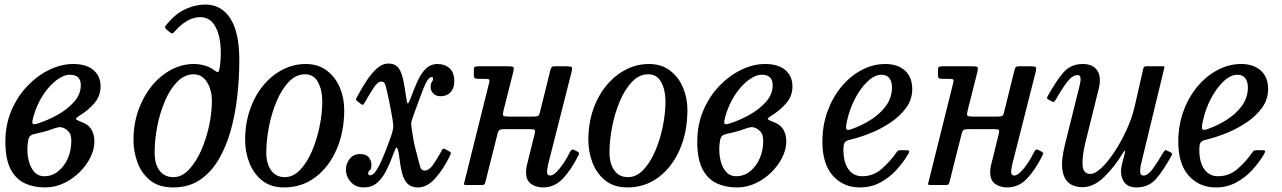

<svg xmlns="http://www.w3.org/2000/svg" viewBox="-20 -810 5610 840"><path d="M3.5 -190Q3.5 -265 30.2 -327.2Q57 -389.5 101 -435Q145 -480.5 197 -505.2Q249 -530 300 -530Q358.5 -530 389.2 -503.2Q420 -476.5 420 -432Q420 -390 392.8 -358.5Q365.5 -327 329.5 -305Q310 -293 312.2 -288.8Q314.5 -284.5 338.5 -275.5Q393 -256 393 -190Q393 -157.5 376 -122.5Q359 -87.5 329 -57.5Q299 -27.5 260 -8.8Q221 10 176.5 10Q126.5 10 87.2 -8.8Q48 -27.5 25.8 -71.2Q3.5 -115 3.5 -190ZM143 -269Q187.5 -283 231.2 -307.2Q275 -331.5 304.2 -364.5Q333.5 -397.5 333.5 -437Q333.5 -483 285.5 -483Q258.5 -483 227 -459.2Q195.5 -435.5 168.2 -394Q141 -352.5 125.5 -298Q120 -278 122.2 -270.5Q124.5 -263 143 -269ZM209.5 -245.5Q188 -237.5 167.8 -232.5Q147.5 -227.5 129.5 -223.5Q112.5 -219.5 107.5 -209.2Q102.5 -199 100.5 -175Q98 -140.5 105 -109.5Q112 -78.5 129.2 -58.8Q146.5 -39 174 -39Q207.5 -39 234.2 -60.2Q261 -81.5 276.5 -116.5Q292 -151.5 292 -192.5Q292 -219 282.5 -231.2Q273 -243.5 258.5 -250Q247 -255 236 -253.2Q225 -251.5 209.5 -245.5Z M564 -197.5Q564 -267 585.2 -327.2Q606.5 -387.5 643.2 -433Q680 -478.5 727.8 -504.2Q775.5 -530 828 -530Q854.5 -530 878.2 -522.5Q902 -515 914 -504.5Q929.5 -493.5 934.2 -495Q939 -496.5 942 -520Q949.5 -575 943.2 -624.2Q937 -673.5 915.5 -704.2Q894 -735 855 -735Q829 -735 802 -720.5Q775 -706 751.5 -680Q743 -670.5 737.8 -665.8Q732.5 -661 724 -668L709 -680.5Q699.5 -688 702.8 -694Q706 -700 714.5 -709.5Q751.5 -752.5 793.8 -771.2Q836 -790 878 -790Q949 -790 988 -728.8Q1027 -667.5 1027 -547.5Q1027 -469.5 1018.2 -390.2Q1009.5 -311 989.5 -239.2Q969.5 -167.5 936 -111.2Q902.5 -55 853.8 -22.5Q805 10 738 10Q675 10 636.8 -21Q598.5 -52 581.2 -99.8Q564 -147.5 564 -197.5ZM656.5 -142.5Q656.5 -91 678.5 -63Q700.5 -35 738.5 -35Q775.5 -35 806.2 -67.5Q837 -100 859.8 -151Q882.5 -202 894.8 -259.8Q907 -317.5 907 -367.5Q907 -417.5 885.2 -451.2Q863.5 -485 827.5 -485Q788 -485 756.2 -453Q724.5 -421 702.2 -369.5Q680 -318 668.2 -258.2Q656.5 -198.5 656.5 -142.5Z M1052.5 -197.5Q1052.5 -270 1073.8 -331Q1095 -392 1132 -436.5Q1169 -481 1216.8 -505.5Q1264.5 -530 1317.5 -530Q1372.5 -530 1410 -501.2Q1447.5 -472.5 1466.8 -426.8Q1486 -381 1486 -329.5Q1486 -232.5 1452.2 -155.5Q1418.5 -78.5 1359.2 -34.2Q1300 10 1223 10Q1165 10 1127.2 -20Q1089.5 -50 1071 -97.5Q1052.5 -145 1052.5 -197.5ZM1145 -142.5Q1145 -94.5 1166 -64.8Q1187 -35 1226 -35Q1262.5 -35 1292.8 -66.5Q1323 -98 1344.8 -148.5Q1366.5 -199 1378.2 -257Q1390 -315 1390 -367.5Q1390 -415.5 1371.5 -450.2Q1353 -485 1314.5 -485Q1275 -485 1243.5 -452Q1212 -419 1190 -366.5Q1168 -314 1156.5 -254.5Q1145 -195 1145 -142.5Z M1493.5 -68.5Q1493.5 -94 1509.8 -115Q1526 -136 1555 -136Q1582 -136 1593.5 -121.5Q1605 -107 1605 -90Q1605 -70 1598 -65.2Q1591 -60.5 1591 -52Q1591 -43 1599.5 -43Q1617.5 -43 1640 -88Q1662.5 -133 1692.5 -219Q1699 -239 1700.2 -251.5Q1701.5 -264 1697.5 -287Q1690.5 -328.5 1682.2 -368.5Q1674 -408.5 1668.5 -429.5Q1666.5 -437.5 1662.8 -445.2Q1659 -453 1647.5 -453Q1632 -453 1614.2 -425.2Q1596.5 -397.5 1576 -362Q1571 -354 1569 -351.8Q1567 -349.5 1559.5 -355L1545.5 -365.5Q1538 -371 1537.5 -373.8Q1537 -376.5 1541 -384Q1562 -423.5 1584 -457Q1606 -490.5 1629.5 -511.2Q1653 -532 1678.5 -532Q1710.5 -532 1725 -510.5Q1739.5 -489 1746 -451Q1747.5 -440.5 1751.2 -420.8Q1755 -401 1756.5 -387.5Q1760 -359 1763.8 -357.8Q1767.5 -356.5 1775.5 -378Q1790.5 -418.5 1806 -453.2Q1821.5 -488 1842.5 -509Q1863.5 -530 1895 -530Q1926 -530 1946.8 -511.5Q1967.5 -493 1967.5 -454Q1967.5 -424.5 1951.5 -406.8Q1935.5 -389 1907 -389Q1887.5 -389 1875.8 -401Q1864 -413 1864 -428Q1864 -444.5 1869.2 -451Q1874.5 -457.5 1874.5 -465.5Q1874.5 -473 1869 -473Q1852.5 -473 1833.2 -424.2Q1814 -375.5 1788 -302.5Q1782.5 -287.5 1780.2 -278.5Q1778 -269.5 1780.5 -251Q1788.5 -193.5 1797.8 -158Q1807 -122.5 1817.5 -82.5Q1819.5 -74.5 1824.2 -69.2Q1829 -64 1838.5 -64Q1856.5 -64 1873.8 -88Q1891 -112 1908.5 -144Q1913.5 -152.5 1916 -157.2Q1918.5 -162 1928.5 -157L1940 -151Q1951 -145.5 1952.2 -142.2Q1953.5 -139 1948 -127.5Q1920 -70 1884.5 -30Q1849 10 1808 10Q1775.5 10 1758.2 -11.8Q1741 -33.5 1734.5 -73.5Q1731 -89.5 1729.8 -102.2Q1728.5 -115 1724 -142Q1720.5 -159.5 1716.5 -163.8Q1712.5 -168 1705.5 -147.5Q1688 -100 1670.2 -64.5Q1652.5 -29 1629.2 -9.5Q1606 10 1571 10Q1536.5 10 1515 -13.5Q1493.5 -37 1493.5 -68.5Z M2480.5 -495 2378.5 -92.5Q2377 -87 2375 -75.2Q2373 -63.5 2373 -60Q2373 -42 2386.5 -42Q2403.5 -42 2428.2 -72.5Q2453 -103 2474 -145.5Q2477.5 -152 2481.5 -154.8Q2485.5 -157.5 2493 -153.5L2505 -147.5Q2511.5 -144 2513 -141.2Q2514.5 -138.5 2511 -131Q2479.5 -68 2443 -29Q2406.5 10 2355.5 10Q2326 10 2303.8 -5.2Q2281.5 -20.5 2281.5 -56.5Q2281.5 -62 2282.5 -71.5Q2283.5 -81 2285.5 -88.5L2319 -224Q2322.5 -239 2318.5 -242Q2314.5 -245 2295.5 -245H2192.5Q2174.5 -245 2167.8 -242.8Q2161 -240.5 2157 -226L2104 -15.5Q2101.5 -5.5 2098.8 -3Q2096 -0.5 2083 -0.5H2023Q2008.5 -0.5 2009.8 -5.2Q2011 -10 2013.5 -20.5L2120 -448Q2122.5 -459 2119.5 -462Q2116.5 -465 2104 -465H2073Q2060.5 -465 2056.8 -468.2Q2053 -471.5 2053 -484V-504Q2053 -514.5 2057.2 -517.2Q2061.5 -520 2071 -520H2204Q2223.5 -520 2226.5 -516Q2229.5 -512 2225.5 -495L2183 -327Q2178.5 -309.5 2181.5 -304.8Q2184.5 -300 2207.5 -300H2312.5Q2328.5 -300 2333.8 -302.8Q2339 -305.5 2342 -318L2388 -504Q2389.5 -511 2393 -515.5Q2396.5 -520 2406 -520H2459Q2478.5 -520 2481.5 -516Q2484.5 -512 2480.5 -495Z M2554 -197.5Q2554 -270 2575.2 -331Q2596.5 -392 2633.5 -436.5Q2670.5 -481 2718.2 -505.5Q2766 -530 2819 -530Q2874 -530 2911.5 -501.2Q2949 -472.5 2968.2 -426.8Q2987.5 -381 2987.5 -329.5Q2987.5 -232.5 2953.8 -155.5Q2920 -78.5 2860.8 -34.2Q2801.5 10 2724.5 10Q2666.5 10 2628.8 -20Q2591 -50 2572.5 -97.5Q2554 -145 2554 -197.5ZM2646.5 -142.5Q2646.5 -94.5 2667.5 -64.8Q2688.5 -35 2727.5 -35Q2764 -35 2794.2 -66.5Q2824.5 -98 2846.2 -148.5Q2868 -199 2879.8 -257Q2891.5 -315 2891.5 -367.5Q2891.5 -415.5 2873 -450.2Q2854.5 -485 2816 -485Q2776.5 -485 2745 -452Q2713.5 -419 2691.5 -366.5Q2669.5 -314 2658 -254.5Q2646.5 -195 2646.5 -142.5Z M3030.5 -190Q3030.5 -265 3057.2 -327.2Q3084 -389.5 3128 -435Q3172 -480.5 3224 -505.2Q3276 -530 3327 -530Q3385.5 -530 3416.2 -503.2Q3447 -476.5 3447 -432Q3447 -390 3419.8 -358.5Q3392.5 -327 3356.5 -305Q3337 -293 3339.2 -288.8Q3341.5 -284.5 3365.5 -275.5Q3420 -256 3420 -190Q3420 -157.5 3403 -122.5Q3386 -87.5 3356 -57.5Q3326 -27.5 3287 -8.8Q3248 10 3203.5 10Q3153.5 10 3114.2 -8.8Q3075 -27.5 3052.8 -71.2Q3030.5 -115 3030.5 -190ZM3170 -269Q3214.5 -283 3258.2 -307.2Q3302 -331.5 3331.2 -364.5Q3360.5 -397.5 3360.5 -437Q3360.5 -483 3312.5 -483Q3285.5 -483 3254 -459.2Q3222.5 -435.5 3195.2 -394Q3168 -352.5 3152.5 -298Q3147 -278 3149.2 -270.5Q3151.5 -263 3170 -269ZM3236.5 -245.5Q3215 -237.5 3194.8 -232.5Q3174.5 -227.5 3156.5 -223.5Q3139.5 -219.5 3134.5 -209.2Q3129.5 -199 3127.5 -175Q3125 -140.5 3132 -109.5Q3139 -78.5 3156.2 -58.8Q3173.5 -39 3201 -39Q3234.5 -39 3261.2 -60.2Q3288 -81.5 3303.5 -116.5Q3319 -151.5 3319 -192.5Q3319 -219 3309.5 -231.2Q3300 -243.5 3285.5 -250Q3274 -255 3263 -253.2Q3252 -251.5 3236.5 -245.5Z M3578 -190Q3578 -262 3600.8 -324Q3623.5 -386 3662.5 -432.2Q3701.5 -478.5 3750.8 -504.2Q3800 -530 3853.5 -530Q3906 -530 3938.5 -501.8Q3971 -473.5 3971 -419.5Q3971 -375.5 3945.2 -339.5Q3919.5 -303.5 3878.5 -275.5Q3837.5 -247.5 3790 -228.2Q3742.5 -209 3698.5 -198.5Q3682 -195 3676 -187Q3670 -179 3670 -155Q3670 -99.5 3692 -69.2Q3714 -39 3752 -39Q3801 -39 3838.2 -71.8Q3875.5 -104.5 3902.5 -144Q3906.5 -150 3910.8 -151.5Q3915 -153 3926 -153H3940.5Q3954.5 -153 3957.2 -150.2Q3960 -147.5 3953.5 -136Q3931.5 -99 3900.8 -65.5Q3870 -32 3830.2 -11Q3790.5 10 3742.5 10Q3669.5 10 3623.8 -41.2Q3578 -92.5 3578 -190ZM3702.5 -244Q3748 -259.5 3789.2 -285.5Q3830.5 -311.5 3856.2 -347Q3882 -382.5 3882.5 -427Q3882.5 -453 3871 -468Q3859.5 -483 3836.5 -483Q3807 -483 3776.2 -454.2Q3745.5 -425.5 3721 -379Q3696.5 -332.5 3685 -278Q3680.5 -258 3682 -248Q3683.5 -238 3702.5 -244Z M4511 -495 4409 -92.5Q4407.5 -87 4405.5 -75.2Q4403.5 -63.5 4403.5 -60Q4403.5 -42 4417 -42Q4434 -42 4458.8 -72.5Q4483.5 -103 4504.5 -145.5Q4508 -152 4512 -154.8Q4516 -157.5 4523.5 -153.5L4535.5 -147.5Q4542 -144 4543.5 -141.2Q4545 -138.5 4541.5 -131Q4510 -68 4473.5 -29Q4437 10 4386 10Q4356.5 10 4334.2 -5.2Q4312 -20.5 4312 -56.5Q4312 -62 4313 -71.5Q4314 -81 4316 -88.5L4349.5 -224Q4353 -239 4349 -242Q4345 -245 4326 -245H4223Q4205 -245 4198.2 -242.8Q4191.5 -240.5 4187.5 -226L4134.5 -15.5Q4132 -5.5 4129.2 -3Q4126.5 -0.5 4113.5 -0.5H4053.5Q4039 -0.5 4040.2 -5.2Q4041.5 -10 4044 -20.5L4150.5 -448Q4153 -459 4150 -462Q4147 -465 4134.5 -465H4103.5Q4091 -465 4087.2 -468.2Q4083.5 -471.5 4083.5 -484V-504Q4083.5 -514.5 4087.8 -517.2Q4092 -520 4101.5 -520H4234.5Q4254 -520 4257 -516Q4260 -512 4256 -495L4213.5 -327Q4209 -309.5 4212 -304.8Q4215 -300 4238 -300H4343Q4359 -300 4364.2 -302.8Q4369.5 -305.5 4372.5 -318L4418.5 -504Q4420 -511 4423.5 -515.5Q4427 -520 4436.5 -520H4489.5Q4509 -520 4512 -516Q4515 -512 4511 -495Z M4564 -390Q4600.5 -456 4632.5 -493Q4664.5 -530 4717 -530Q4762 -530 4781 -500.8Q4800 -471.5 4786 -418L4729.5 -190Q4714 -127.5 4716.2 -88.2Q4718.5 -49 4750.5 -49Q4771 -49 4799.2 -75.8Q4827.5 -102.5 4856.2 -146.2Q4885 -190 4908.8 -241.8Q4932.5 -293.5 4944 -343.5L4982.5 -512.5Q4984.5 -520 4994.5 -520H5065Q5072.5 -520 5073.8 -518.8Q5075 -517.5 5073.5 -511.5L4971.5 -90Q4968 -74.5 4968.2 -58.2Q4968.5 -42 4982.5 -42Q5002 -42 5023.5 -71.5Q5045 -101 5069 -142.5Q5074 -150.5 5077 -152.5Q5080 -154.5 5086.5 -151L5099.5 -144.5Q5106 -141 5107.5 -138.5Q5109 -136 5104.5 -127.5Q5071 -66 5038.2 -28Q5005.5 10 4952 10Q4910 10 4894 -20Q4878 -50 4889 -93.5L4900.5 -137.5Q4903.5 -148.5 4901 -149.5Q4898.5 -150.5 4895 -144Q4856.5 -80.5 4810.8 -35.8Q4765 9 4715 9Q4680.5 9 4657.2 -8.8Q4634 -26.5 4628 -67.5Q4622 -108.5 4639.5 -179L4700.5 -424Q4702.5 -432 4705.5 -445.8Q4708.5 -459.5 4707.2 -470.5Q4706 -481.5 4694 -481.5Q4671.5 -481.5 4648.8 -451.5Q4626 -421.5 4600.5 -376.5Q4596 -369.5 4592.5 -366Q4589 -362.5 4582 -366L4569.5 -373Q4562 -377 4561 -379.8Q4560 -382.5 4564 -390Z M5135 -190Q5135 -262 5157.8 -324Q5180.5 -386 5219.5 -432.2Q5258.5 -478.5 5307.8 -504.2Q5357 -530 5410.5 -530Q5463 -530 5495.5 -501.8Q5528 -473.5 5528 -419.5Q5528 -375.5 5502.2 -339.5Q5476.5 -303.5 5435.5 -275.5Q5394.5 -247.5 5347 -228.2Q5299.5 -209 5255.5 -198.5Q5239 -195 5233 -187Q5227 -179 5227 -155Q5227 -99.5 5249 -69.2Q5271 -39 5309 -39Q5358 -39 5395.2 -71.8Q5432.5 -104.5 5459.5 -144Q5463.5 -150 5467.8 -151.5Q5472 -153 5483 -153H5497.5Q5511.5 -153 5514.2 -150.2Q5517 -147.5 5510.5 -136Q5488.5 -99 5457.8 -65.5Q5427 -32 5387.2 -11Q5347.5 10 5299.5 10Q5226.5 10 5180.8 -41.2Q5135 -92.5 5135 -190ZM5259.5 -244Q5305 -259.5 5346.2 -285.5Q5387.5 -311.5 5413.2 -347Q5439 -382.5 5439.5 -427Q5439.5 -453 5428 -468Q5416.5 -483 5393.5 -483Q5364 -483 5333.2 -454.2Q5302.5 -425.5 5278 -379Q5253.5 -332.5 5242 -278Q5237.5 -258 5239 -248Q5240.5 -238 5259.5 -244Z"/></svg>

Font: Besley* Narrow
Style: Italic
Weight: 400
Width: 4
Italic angle: -13°
Designer: Owen Earl
Foundry: indestructible type*
Version: Version 3.000; ttfautohint (v1.8.3)